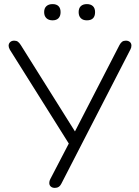

<svg xmlns="http://www.w3.org/2000/svg" viewBox="-20 -909 676 935"><path d="M220 -18Q220 -28 225 -37L315 -210L28 -667Q22 -678 22 -686Q22 -697 29.5 -704Q37 -711 49 -711Q60 -711 67 -706Q74 -701 81 -690L345 -269L562 -690Q568 -701 575 -706Q582 -711 593 -711Q605 -711 612.5 -704.5Q620 -698 620 -687Q620 -677 615 -668L279 -15Q269 6 247 6Q235 6 227.5 -0.5Q220 -7 220 -18ZM363 -850Q363 -869 373.5 -879Q384 -889 403 -889Q422 -889 432.5 -879Q443 -869 443 -850Q443 -810 403 -810Q384 -810 373.5 -820.5Q363 -831 363 -850ZM195 -850Q195 -869 206 -879Q217 -889 236 -889Q255 -889 265 -879Q275 -869 275 -850Q275 -831 265 -820.5Q255 -810 236 -810Q217 -810 206 -820.5Q195 -831 195 -850Z"/></svg>

Font: SN Pro Light
Style: Regular
Weight: 300
Designer: Tobias Whetton
Foundry: Supernotes
Version: Version 1.002